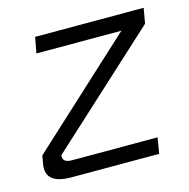

<svg xmlns="http://www.w3.org/2000/svg" viewBox="-78 -546 613 622"><g transform="rotate(-15 229.0 -235.0)"><path d="M104 -53H391L382 0H88Q9 0 9 -51Q9 -60 10 -64L15 -93L367 -417H82L92 -470H456L447 -419L75 -78Q73 -66 80 -59.5Q87 -53 104 -53Z"/></g></svg>

Font: KoHo
Style: Italic
Weight: 400
Italic angle: -10°
Designer: Cadson Demak & Katatrad Team
Foundry: Cadson Demak Co.,Ltd.
Version: Version 1.000